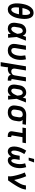

<svg xmlns="http://www.w3.org/2000/svg" viewBox="2269 -3066 1012 5590"><g transform="rotate(90 2775.0 -271.0)"><path d="M256 8Q223 8 193.5 -3Q164 -14 143 -36Q122 -58 109.5 -86Q97 -114 89.5 -144.5Q82 -175 79.5 -207.5Q77 -240 78 -272.5Q79 -305 82.5 -337.5Q86 -370 91 -403Q96 -431 102 -459Q108 -487 116.5 -514.5Q125 -542 136.5 -568.5Q148 -595 163.5 -620.5Q179 -646 198.5 -669Q218 -692 243 -709.5Q268 -727 296.5 -735Q325 -743 353 -743Q386 -743 415.5 -732Q445 -721 466 -699Q487 -677 500 -649Q513 -621 520 -590.5Q527 -560 529.5 -527.5Q532 -495 531 -462.5Q530 -430 526.5 -397.5Q523 -365 518 -332Q513 -304 507 -276Q501 -248 492.5 -220.5Q484 -193 472.5 -166.5Q461 -140 445.5 -114.5Q430 -89 410.5 -66Q391 -43 366 -25.5Q341 -8 312.5 0Q284 8 256 8ZM214 -418H410Q412 -434 413 -450.5Q414 -467 414.5 -483.5Q415 -500 415 -516Q415 -532 413 -548Q411 -564 407.5 -579.5Q404 -595 398 -609Q392 -623 379 -632.5Q366 -642 350 -642Q333 -642 317.5 -632.5Q302 -623 290 -609.5Q278 -596 269 -580.5Q260 -565 253 -549Q246 -533 240.5 -517Q235 -501 230 -484.5Q225 -468 221.5 -451.5Q218 -435 214 -418ZM259 -93Q276 -93 291.5 -102.5Q307 -112 319 -125.5Q331 -139 340 -154.5Q349 -170 356 -186Q363 -202 368.5 -218Q374 -234 379 -250.5Q384 -267 387.5 -283.5Q391 -300 395 -317H199Q198 -301 196.5 -284.5Q195 -268 194.5 -251.5Q194 -235 194 -219Q194 -203 196 -187Q198 -171 201.5 -155.5Q205 -140 211 -126Q217 -112 230 -102.5Q243 -93 259 -93Z M821 8Q790 8 761.5 1.5Q733 -5 709.5 -21Q686 -37 670.5 -61Q655 -85 648 -113.5Q641 -142 641.5 -172Q642 -202 647 -233L664 -333Q668 -359 676 -384Q684 -409 699 -432.5Q714 -456 734.5 -475Q755 -494 779.5 -506Q804 -518 830 -523Q856 -528 882 -528Q906 -528 928.5 -521Q951 -514 968.5 -500Q986 -486 998.5 -467Q1011 -448 1019 -427Q1027 -451 1035 -474Q1043 -497 1051 -520H1163Q1136 -453 1110.5 -385.5Q1085 -318 1057 -251Q1064 -188 1068.5 -125.5Q1073 -63 1079 0H967Q967 -20 967 -40Q967 -60 967 -79Q953 -62 937.5 -45.5Q922 -29 903.5 -17Q885 -5 863.5 1.5Q842 8 821 8ZM821 -93Q840 -93 857.5 -103Q875 -113 888.5 -128Q902 -143 912.5 -160Q923 -177 932 -195Q941 -213 948.5 -230.5Q956 -248 964 -267Q963 -283 961 -300Q959 -317 956 -333.5Q953 -350 948.5 -365.5Q944 -381 935 -395Q926 -409 912.5 -418Q899 -427 882 -427Q862 -427 843 -417.5Q824 -408 811 -391.5Q798 -375 791 -355.5Q784 -336 781 -317L765 -217Q762 -203 761 -189.5Q760 -176 761 -162.5Q762 -149 765.5 -136.5Q769 -124 776.5 -114Q784 -104 796 -98.5Q808 -93 821 -93Z M1451 8Q1420 8 1390.5 1.5Q1361 -5 1336 -20Q1311 -35 1293 -58.5Q1275 -82 1266.5 -110.5Q1258 -139 1258 -170.5Q1258 -202 1263 -233L1311 -520H1431L1381 -217Q1377 -195 1377.5 -173Q1378 -151 1386.5 -132.5Q1395 -114 1413 -103.5Q1431 -93 1453 -93Q1473 -93 1493.5 -101.5Q1514 -110 1529.5 -126Q1545 -142 1556.5 -161.5Q1568 -181 1575.5 -201Q1583 -221 1588.5 -241.5Q1594 -262 1597 -282Q1607 -338 1604.5 -393.5Q1602 -449 1592 -501L1708 -521Q1721 -460 1723.5 -396Q1726 -332 1715 -267Q1709 -234 1699.5 -201Q1690 -168 1674 -136.5Q1658 -105 1635 -77Q1612 -49 1582.5 -29Q1553 -9 1519 -0.5Q1485 8 1451 8Z M1789 215 1911 -520H2031L1981 -217Q1978 -202 1977 -187Q1976 -172 1978.5 -157.5Q1981 -143 1987.5 -130.5Q1994 -118 2004.5 -109Q2015 -100 2029 -96.5Q2043 -93 2058 -93Q2078 -93 2098.5 -99Q2119 -105 2136 -118.5Q2153 -132 2162 -151Q2171 -170 2174 -190L2229 -520H2349L2283 -124Q2282 -118 2283 -112Q2284 -106 2288 -101.5Q2292 -97 2297.5 -95Q2303 -93 2309 -93H2329L2328 8H2292Q2269 8 2246.5 3.5Q2224 -1 2205.5 -12.5Q2187 -24 2175 -43Q2163 -62 2161 -85Q2147 -63 2129 -45Q2111 -27 2088.5 -15Q2066 -3 2042 2.5Q2018 8 1994 8Q1980 8 1966 6Q1952 4 1940 0Q1938 26 1934.5 53Q1931 80 1927 107L1909 215Z M2621 8Q2590 8 2561.5 1.5Q2533 -5 2509.5 -21Q2486 -37 2470.5 -61Q2455 -85 2448 -113.5Q2441 -142 2441.5 -172Q2442 -202 2447 -233L2464 -333Q2468 -359 2476 -384Q2484 -409 2499 -432.5Q2514 -456 2534.5 -475Q2555 -494 2579.5 -506Q2604 -518 2630 -523Q2656 -528 2682 -528Q2706 -528 2728.5 -521Q2751 -514 2768.5 -500Q2786 -486 2798.5 -467Q2811 -448 2819 -427Q2827 -451 2835 -474Q2843 -497 2851 -520H2963Q2936 -453 2910.5 -385.5Q2885 -318 2857 -251Q2864 -188 2868.5 -125.5Q2873 -63 2879 0H2767Q2767 -20 2767 -40Q2767 -60 2767 -79Q2753 -62 2737.5 -45.5Q2722 -29 2703.5 -17Q2685 -5 2663.5 1.5Q2642 8 2621 8ZM2621 -93Q2640 -93 2657.5 -103Q2675 -113 2688.5 -128Q2702 -143 2712.5 -160Q2723 -177 2732 -195Q2741 -213 2748.5 -230.5Q2756 -248 2764 -267Q2763 -283 2761 -300Q2759 -317 2756 -333.5Q2753 -350 2748.5 -365.5Q2744 -381 2735 -395Q2726 -409 2712.5 -418Q2699 -427 2682 -427Q2662 -427 2643 -417.5Q2624 -408 2611 -391.5Q2598 -375 2591 -355.5Q2584 -336 2581 -317L2565 -217Q2562 -203 2561 -189.5Q2560 -176 2561 -162.5Q2562 -149 2565.5 -136.5Q2569 -124 2576.5 -114Q2584 -104 2596 -98.5Q2608 -93 2621 -93Z M3256 8Q3223 8 3192 2.5Q3161 -3 3134.5 -17.5Q3108 -32 3089 -55.5Q3070 -79 3060 -108Q3050 -137 3050 -169Q3050 -201 3055 -233L3072 -333Q3076 -360 3086.5 -386.5Q3097 -413 3114.5 -436Q3132 -459 3156 -477Q3180 -495 3206 -506Q3232 -517 3259.5 -522.5Q3287 -528 3314 -528H3331L3612 -520L3595 -419L3470 -423Q3484 -411 3493.5 -396Q3503 -381 3508.5 -363Q3514 -345 3513.5 -325.5Q3513 -306 3510 -287L3494 -187Q3489 -160 3479.5 -133.5Q3470 -107 3453.5 -83.5Q3437 -60 3414 -41.5Q3391 -23 3364.5 -12Q3338 -1 3310.5 3.5Q3283 8 3256 8ZM3256 -93Q3278 -93 3300 -100.5Q3322 -108 3338.5 -124Q3355 -140 3364 -161Q3373 -182 3376 -203L3393 -303Q3397 -325 3396.5 -346.5Q3396 -368 3387.5 -386Q3379 -404 3361 -415Q3343 -426 3321 -427H3307Q3286 -427 3265 -419Q3244 -411 3227 -395Q3210 -379 3201.5 -358.5Q3193 -338 3189 -317L3173 -217Q3169 -194 3170 -171Q3171 -148 3182 -129.5Q3193 -111 3213 -102Q3233 -93 3256 -93Z M3934 8Q3914 8 3896 5.5Q3878 3 3861.5 -4.5Q3845 -12 3832 -23.5Q3819 -35 3811 -51.5Q3803 -68 3802 -86.5Q3801 -105 3804 -124L3853 -419H3694L3711 -520H4149L4132 -419H3973L3924 -124Q3923 -118 3924 -112Q3925 -106 3929 -101.5Q3933 -97 3938.5 -95Q3944 -93 3951 -93H3970L3969 8Z M4644 8Q4623 8 4603.5 2Q4584 -4 4570.5 -16.5Q4557 -29 4547.5 -46.5Q4538 -64 4532 -83Q4520 -64 4505.5 -46.5Q4491 -29 4472.5 -16.5Q4454 -4 4432.5 2Q4411 8 4390 8Q4360 8 4334 -2.5Q4308 -13 4289.5 -33Q4271 -53 4261 -79Q4251 -105 4248 -133.5Q4245 -162 4246 -191.5Q4247 -221 4252 -250Q4264 -323 4293.5 -393Q4323 -463 4366 -528L4466 -473Q4430 -418 4404.5 -357.5Q4379 -297 4369 -236Q4366 -222 4365 -207.5Q4364 -193 4364 -179Q4364 -165 4365 -151Q4366 -137 4370.5 -124.5Q4375 -112 4385 -102.5Q4395 -93 4409 -93Q4421 -93 4432.5 -100Q4444 -107 4452 -117.5Q4460 -128 4466 -139.5Q4472 -151 4477 -163Q4482 -175 4485.5 -187Q4489 -199 4492 -211Q4495 -223 4497.5 -235.5Q4500 -248 4502 -260L4515 -338H4635L4622 -260Q4619 -244 4617 -228Q4615 -212 4614 -195.5Q4613 -179 4614 -163.5Q4615 -148 4619 -133Q4623 -118 4632.5 -105.5Q4642 -93 4658 -93Q4670 -93 4681.5 -101Q4693 -109 4701 -120Q4709 -131 4714.5 -142.5Q4720 -154 4725 -166.5Q4730 -179 4733.5 -191Q4737 -203 4740 -215.5Q4743 -228 4746.5 -240.5Q4750 -253 4752 -265Q4762 -325 4757 -384Q4752 -443 4734 -497L4846 -528Q4867 -463 4873.5 -393Q4880 -323 4868 -250Q4863 -221 4855 -191.5Q4847 -162 4834 -133.5Q4821 -105 4802 -79Q4783 -53 4758.5 -33Q4734 -13 4704 -2.5Q4674 8 4644 8ZM4569 -600 4608 -757H4710L4652 -600Z M5112 0Q5117 -33 5115 -65Q5113 -97 5108 -128.5Q5103 -160 5096 -190.5Q5089 -221 5081.5 -251.5Q5074 -282 5065 -312Q5056 -342 5046.5 -371Q5037 -400 5026 -429Q5015 -458 5002 -486L5110 -528Q5129 -487 5145 -443.5Q5161 -400 5174 -356Q5187 -312 5198.5 -267Q5210 -222 5220 -176Q5236 -199 5251 -222.5Q5266 -246 5280.5 -269.5Q5295 -293 5308.5 -317Q5322 -341 5334 -366Q5346 -391 5356 -416.5Q5366 -442 5370 -468L5379 -520H5499L5490 -468Q5485 -436 5473 -405Q5461 -374 5447 -344Q5433 -314 5416.5 -284.5Q5400 -255 5382 -226Q5364 -197 5346 -168.5Q5328 -140 5309 -111.5Q5290 -83 5270.5 -55.5Q5251 -28 5232 0Z"/></g></svg>

Font: Iosevka Aile
Style: Bold Italic
Weight: 700
Italic angle: -9°
Designer: Belleve Invis
Foundry: Belleve Invis
Version: Version 28.0.1; ttfautohint (v1.8.4)